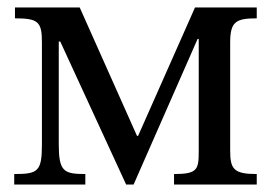

<svg xmlns="http://www.w3.org/2000/svg" viewBox="-20 -493 737 513"><path d="M666 0V-28C605 -28 595 -41 595 -90V-379C595 -435 610 -444 666 -444V-473H501L349 -130H346L193 -473H20V-444C82 -444 92 -435 92 -380V-108C92 -35 82 -28 18 -28V0H208V-28C150 -28 137 -35 137 -108V-382H141L317 0H337L508 -389H511V-90C511 -40 508 -28 445 -28V0Z"/></svg>

Font: STIX Two Math
Style: Regular
Weight: 400
Designer: Ross Mills, John Hudson & Paul Hanslow, Tiro Typeworks Ltd; with portions MicroPress Inc., with additions and correction
Foundry: Tiro Typeworks Ltd
Version: Version 2.02 b142